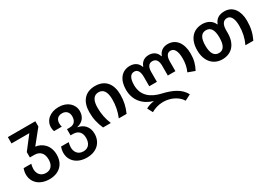

<svg xmlns="http://www.w3.org/2000/svg" viewBox="27 -1476 3749 2651"><g transform="rotate(-30 1901.5 -151.0)"><path d="M299 250C455 250 552 154 552 6C552 -149 451 -227 350 -239L526 -458V-542H88V-441H372L211 -232V-147H281C370 -147 422 -93 422 6C422 86 385 151 299 151C210 151 172 85 172 17C172 -8 178 -41 184 -62H62C53 -38 45 -5 45 32C45 155 140 250 299 250Z M896 250C1052 250 1149 154 1149 14C1149 -102 1074 -165 989 -179V-183C1074 -202 1129 -261 1129 -358C1129 -466 1039 -552 901 -552C766 -552 670 -473 670 -360C670 -336 674 -317 681 -295H805C799 -315 797 -332 797 -350C797 -414 833 -453 900 -453C967 -453 1002 -407 1002 -346C1002 -282 972 -229 893 -229H850V-130H888C974 -130 1019 -78 1019 6C1019 86 982 151 896 151C807 151 769 85 769 17C769 -8 775 -41 781 -62H659C650 -38 642 -5 642 32C642 155 737 250 896 250Z M1293 0H1417C1380 -90 1363 -175 1363 -273C1363 -397 1406 -453 1481 -453C1555 -453 1598 -395 1598 -274C1598 -177 1581 -90 1544 0H1668C1708 -91 1727 -169 1727 -275C1727 -442 1644 -552 1481 -552C1317 -552 1234 -442 1234 -275C1234 -169 1254 -91 1293 0Z M2466 250 2559 203C2504 90 2376 33 2230 0C2072 -36 1956 -122 1956 -291C1956 -403 1991 -453 2049 -453C2105 -453 2130 -403 2130 -325V-174H2252V-331C2252 -407 2279 -453 2338 -453C2402 -453 2426 -402 2426 -331V-174H2547V-325C2547 -408 2575 -453 2628 -453C2686 -453 2722 -397 2722 -277C2722 -205 2711 -142 2681 -77L2790 -37C2832 -115 2851 -188 2851 -279C2851 -440 2775 -552 2640 -552C2564 -552 2512 -513 2489 -449H2483C2463 -513 2412 -552 2338 -552C2264 -552 2215 -513 2193 -449H2188C2166 -513 2116 -552 2036 -552C1902 -552 1827 -445 1827 -294C1827 -116 1934 -11 2079 34V37C2033 41 1985 58 1951 78L1995 161C2048 131 2110 109 2185 109C2285 109 2406 151 2466 250Z M3193 10C3342 10 3436 -92 3436 -269V-313C3436 -407 3469 -453 3531 -453C3592 -453 3624 -385 3624 -278C3624 -177 3605 -90 3563 0H3689C3732 -90 3752 -173 3752 -285C3752 -440 3677 -552 3545 -552C3456 -552 3402 -515 3376 -444H3370C3342 -515 3270 -552 3191 -552C3047 -552 2951 -452 2951 -272C2951 -92 3054 10 3193 10ZM3195 -89C3114 -89 3081 -158 3081 -272C3081 -387 3114 -453 3194 -453C3273 -453 3306 -387 3306 -272C3306 -158 3273 -89 3195 -89Z"/></g></svg>

Font: Noto Sans Georgian SemiBold
Style: Regular
Weight: 600
Designer: Monotype Design Team, Akaki Razmadze
Foundry: Google LLC
Version: Version 2.005